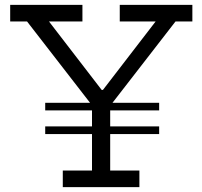

<svg xmlns="http://www.w3.org/2000/svg" viewBox="-20 -772 835 792"><path d="M636.5 -348V-316.5H166.5V-348ZM636.5 -250.5V-219H166.5V-250.5ZM704 -683.5 430.5 -330.5H365L91.5 -683.5H22V-752H320V-683.5H182L421 -373L360.5 -401H433.5L383 -373L622 -683.5H474V-752H773.5V-683.5ZM434.5 -386V-68.5H555V0H239V-68.5H359.5V-386Z"/></svg>

Font: Hepta Slab
Style: Regular
Weight: 400
Designer: Michael LaGattuta
Foundry: Michael LaGattuta
Version: Version 1.100